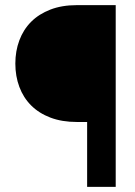

<svg xmlns="http://www.w3.org/2000/svg" viewBox="-20 -731 529 751"><path d="M320.8 0V-253.9H280.3Q222.2 -253.9 177.2 -271Q132.3 -288.1 101.8 -318.6Q71.3 -349.1 55.7 -391.1Q40 -433.1 40 -482.4Q40 -531.2 55.7 -573.2Q71.3 -615.2 101.8 -645.8Q132.3 -676.3 177.2 -693.6Q222.2 -710.9 280.3 -710.9H432.6V0Z"/></svg>

Font: RobotoDraft
Style: Black
Weight: 900
Designer: Google
Version: Version 2.000980w3; 2014; ttfautohint (v1.1) -l 5 -r 24 -G 4